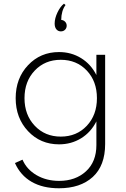

<svg xmlns="http://www.w3.org/2000/svg" viewBox="-20 -759 674 1029"><path d="M295.9 250Q209.5 250 149.7 215.6Q89.8 181.2 60.1 114.7L100.6 96.7Q123 148.9 175.8 179.7Q228.5 210.4 296.9 210.4Q384.8 210.4 440.7 159.2Q496.6 107.9 496.6 18.6V-108.4Q467.3 -50.3 414.6 -17.8Q361.8 14.6 296.4 14.6Q196.8 14.6 130.4 -55.9Q64 -126.5 64 -232.9Q64 -339.4 130.4 -409.7Q196.8 -480 296.4 -480Q361.8 -480 414.6 -447.5Q467.3 -415 496.6 -356.9V-465.3H543.5V12.7Q543.5 128.9 477.1 189.5Q410.6 250 295.9 250ZM305.7 -26.9Q390.6 -26.9 445.1 -84.7Q499.5 -142.6 499.5 -232.9Q499.5 -323.2 445.1 -380.9Q390.6 -438.5 305.7 -438.5Q220.7 -438.5 166 -380.6Q111.3 -322.8 111.3 -232.9Q111.3 -143.1 166.3 -85Q221.2 -26.9 305.7 -26.9ZM306.2 -590.8Q291.5 -590.8 282.2 -601.8Q272.9 -612.8 272.9 -632.8Q272.9 -660.6 288.1 -692.4Q303.2 -724.1 322.8 -739.3L331.1 -731.9Q308.6 -701.2 308.1 -652.3Q320.3 -651.4 328.9 -642.6Q337.4 -633.8 337.4 -621.6Q337.4 -608.4 328.6 -599.6Q319.8 -590.8 306.2 -590.8Z"/></svg>

Font: Spartan MB Light
Style: Regular
Weight: 300
Designer: Matt Bailey, Mirko Velimirovic
Foundry: Matt Bailey
Version: Version 1.005